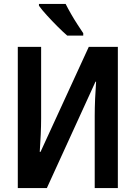

<svg xmlns="http://www.w3.org/2000/svg" viewBox="-20 -951 695 971"><path d="M70 -714H188V-352Q188 -316 186 -270.5Q184 -225 181 -183H185L429 -714H576V0H459V-366Q459 -404 461 -451.5Q463 -499 466 -538H463L217 0H70ZM312 -931Q323 -909 339 -881Q355 -853 372 -827Q389 -801 401 -783V-771H320Q300 -788 272 -816Q244 -844 217.5 -873Q191 -902 177 -922V-931Z"/></svg>

Font: Avrile Sans Condensed SemiBold
Style: Regular
Weight: 600
Width: 3
Designer: Monotype Design Team
Foundry: Monotype Imaging Inc.
Version: Version 2.001;September 10, 2019;FontCreator 11.5.0.2425 64-